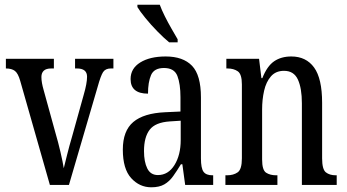

<svg xmlns="http://www.w3.org/2000/svg" viewBox="-20 -786 1473 816"><path d="M66 -442Q57 -474 43.5 -484.5Q30 -495 5 -495V-536H209V-495H198Q176 -495 166 -485.5Q156 -476 156 -459Q156 -446 158.5 -432.5Q161 -419 165 -405L216 -220Q227 -183 237 -140Q247 -97 251 -71Q256 -91 265 -127.5Q274 -164 287 -208L336 -384Q350 -432 350 -460Q350 -495 307 -495H299V-536H462V-495H451Q428 -495 418 -479.5Q408 -464 395 -417L273 0H192Z M623 10Q573 10 537.5 -29Q502 -68 502 -150Q502 -230 546.5 -267.5Q591 -305 682 -309L747 -312V-373Q747 -429 734 -463Q721 -497 677 -497Q635 -497 622 -467Q609 -437 609 -388Q535 -388 535 -450Q535 -495 576 -520.5Q617 -546 684 -546Q758 -546 796 -506.5Q834 -467 834 -372V-113Q834 -71 845 -56Q856 -41 883 -41H886V0H767L755 -88H749Q732 -60 716 -37.5Q700 -15 678.5 -2.5Q657 10 623 10ZM651 -42Q695 -42 721.5 -84.5Q748 -127 748 -191V-273L702 -270Q640 -266 616 -234.5Q592 -203 592 -144Q592 -98 606 -70Q620 -42 651 -42ZM699 -606Q677 -624 649 -652.5Q621 -681 597.5 -710Q574 -739 564 -756V-766H659Q667 -744 680.5 -717Q694 -690 709 -664Q724 -638 735 -619V-606Z M938 0V-41H945Q972 -41 990 -53.5Q1008 -66 1008 -113V-427Q1008 -471 990.5 -483Q973 -495 947 -495H942V-536H1081L1091 -454H1095Q1115 -505 1145 -525.5Q1175 -546 1218 -546Q1281 -546 1315 -499Q1349 -452 1349 -349V-113Q1349 -66 1365 -53.5Q1381 -41 1407 -41H1411V0H1263V-347Q1263 -411 1246 -448Q1229 -485 1187 -485Q1152 -485 1131.5 -461.5Q1111 -438 1102.5 -400.5Q1094 -363 1094 -321V-108Q1094 -63 1111 -52Q1128 -41 1154 -41H1159V0Z"/></svg>

Font: Noto Serif Khmer ExtraCondensed
Style: Regular
Weight: 400
Width: 2
Designer: Danh Hong and the Monotype Design Team
Foundry: Monotype Imaging Inc.
Version: Version 2.004; ttfautohint (v1.8.4.7-5d5b)